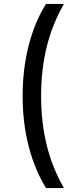

<svg xmlns="http://www.w3.org/2000/svg" viewBox="-20 -762 377 976"><path d="M95 -274Q95 -411 126 -531.5Q157 -652 214 -742H305Q245 -637 217 -522Q189 -407 189 -274Q189 -141 217 -26Q245 89 305 194H214Q157 102 126 -17.5Q95 -137 95 -274Z"/></svg>

Font: Montserrat Alternates Medium
Style: Regular
Weight: 500
Designer: Julieta Ulanovsky
Foundry: Julieta Ulanovsky
Version: Version 7.200